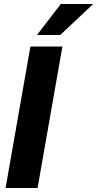

<svg xmlns="http://www.w3.org/2000/svg" viewBox="-20 -946 489 966"><path d="M169 0H8L133 -712H294ZM283 -770H166L286 -926H449Z"/></svg>

Font: Creato Display ExtraBold
Style: Italic
Weight: 800
Italic angle: -10°
Version: Version 1.000